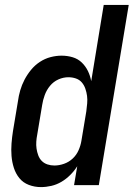

<svg xmlns="http://www.w3.org/2000/svg" viewBox="-20 -755 545 783"><path d="M147 8Q121 8 97.5 -1Q74 -10 59 -28.5Q44 -47 36.5 -70.5Q29 -94 27 -119Q25 -144 27 -170Q29 -196 33 -221L53 -341Q56 -364 62.5 -386.5Q69 -409 80 -430Q91 -451 106.5 -470Q122 -489 142.5 -502.5Q163 -516 186 -522Q209 -528 231 -528Q255 -528 276.5 -521.5Q298 -515 313.5 -500Q329 -485 338.5 -465.5Q348 -446 352 -424L403 -735H505L383 0H282L295 -77Q283 -58 266.5 -41.5Q250 -25 230.5 -13.5Q211 -2 189.5 3Q168 8 147 8ZM202 -80Q221 -80 241 -87Q261 -94 276.5 -108.5Q292 -123 300.5 -142.5Q309 -162 312 -181L332 -301Q334 -317 335.5 -333Q337 -349 335 -364Q333 -379 328 -393.5Q323 -408 313.5 -419Q304 -430 289.5 -435Q275 -440 259 -440Q238 -440 218 -431Q198 -422 184 -405Q170 -388 162.5 -367.5Q155 -347 152 -327L132 -207Q129 -192 128 -177.5Q127 -163 129 -149Q131 -135 136 -121.5Q141 -108 150.5 -98.5Q160 -89 173.5 -84.5Q187 -80 202 -80Z"/></svg>

Font: Iosevka SS04 Semibold
Style: Italic
Weight: 600
Italic angle: -9°
Monospace: yes
Designer: Belleve Invis
Foundry: Belleve Invis
Version: Version 19.0.0; ttfautohint (v1.8.4)